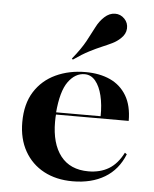

<svg xmlns="http://www.w3.org/2000/svg" viewBox="-50 -715 617 769"><g transform="rotate(5 258.0 -330.5)"><path d="M270.2 11.3Q204 11.3 154.4 -15.3Q104.8 -41.9 77 -91.1Q49.2 -140.3 49.2 -207.3Q49.2 -280.6 80.2 -329.8Q111.3 -379 164.9 -404Q218.5 -429 284.7 -429Q341.1 -429 383.5 -409.7Q425.8 -390.3 449.6 -350.4Q473.4 -310.5 473.4 -249.2H139.5L137.9 -258.1H359.7Q360.5 -304 351.6 -340.7Q342.7 -377.4 325 -398.8Q307.3 -420.2 281.5 -420.2Q243.5 -420.2 215.7 -381.9Q187.9 -343.5 180.6 -256.5L181.5 -254.8Q180.6 -246.8 180.2 -238.3Q179.8 -229.8 179.8 -220.2Q179.8 -132.3 218.1 -83.1Q256.5 -33.9 329.8 -33.9Q376.6 -33.9 411.3 -54.4Q446 -75 469.4 -121L477.4 -115.3Q452.4 -52.4 399.2 -20.6Q346 11.3 270.2 11.3ZM229 -474.2 225 -478.2Q259.7 -521 277.4 -553.6Q295.2 -586.3 307.7 -611.3Q320.2 -636.3 339.5 -654Q358.9 -671.8 381.5 -672.2Q404 -672.6 420.2 -655.6Q435.5 -639.5 434.3 -616.9Q433.1 -594.4 413.7 -576.6Q399.2 -562.9 381 -554Q362.9 -545.2 340.7 -535.9Q318.5 -526.6 291.1 -512.5Q263.7 -498.4 229 -474.2Z"/></g></svg>

Font: Playfair 144pt SemiExpanded ExtraBold
Style: Regular
Weight: 800
Width: 6
Designer: Claus Eggers Sørensen
Foundry: Claus Eggers Sørensen
Version: Version 2.203